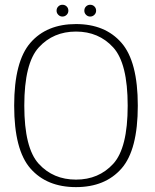

<svg xmlns="http://www.w3.org/2000/svg" viewBox="-20 -781 650 806"><path d="M299 4.5Q421.5 4.5 490 -73.5Q558.5 -151.5 558.5 -337.5Q558.5 -522.5 490 -601.2Q421.5 -680 299 -680Q176 -680 107.8 -601.5Q39.5 -523 39.5 -337.5Q39.5 -151.5 108 -73.5Q176.5 4.5 299 4.5ZM299 -27Q203.5 -27 142.8 -93.2Q82 -159.5 82 -337.5Q82 -515.5 142.8 -582Q203.5 -648.5 299 -648.5Q394.5 -648.5 455.2 -582Q516 -515.5 516 -337.5Q516 -159.5 455.2 -93.2Q394.5 -27 299 -27ZM242 -711.5Q252.5 -711.5 259.8 -718.8Q267 -726 267 -736Q267 -747 259.8 -754Q252.5 -761 242 -761Q232 -761 224.8 -754Q217.5 -747 217.5 -736Q217.5 -726 224.8 -718.8Q232 -711.5 242 -711.5ZM358.5 -711.5Q369 -711.5 376.2 -718.8Q383.5 -726 383.5 -736Q383.5 -747 376.2 -754Q369 -761 358.5 -761Q348.5 -761 341.2 -754Q334 -747 334 -736Q334 -726 341.2 -718.8Q348.5 -711.5 358.5 -711.5Z"/></svg>

Font: Anybody UltraCondensed Thin ExtraLight
Style: Regular
Weight: 250
Version: Version 1.111